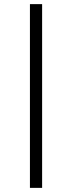

<svg xmlns="http://www.w3.org/2000/svg" viewBox="-20 -715 349 930"><path d="M125 195H184V-695H125Z"/></svg>

Font: KpMath
Style: Sans
Weight: 400
Version: Version 0.64